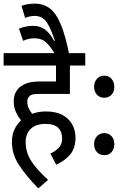

<svg xmlns="http://www.w3.org/2000/svg" viewBox="-20 -916 709 1063"><path d="M259 -66Q285 -77 304.5 -97Q324 -117 324 -149Q324 -187 302 -208.5Q280 -230 231 -230Q179 -230 150.5 -203Q122 -176 122 -129Q122 -97 132.5 -66Q143 -35 170 -0.5Q197 34 246 80L192 127Q124 57 85 -2.5Q46 -62 46 -131Q46 -169 60 -199Q74 -229 97 -250Q81 -268 68.5 -295Q56 -322 56 -355Q56 -403 88 -432Q106 -448 132.5 -456.5Q159 -465 206 -465H290V-553H0V-622H452V-553H367V-396H196Q172 -396 160.5 -393Q149 -390 142 -382Q131 -373 131 -352Q131 -334 138.5 -317.5Q146 -301 158 -286Q194 -299 233 -299Q291 -299 327.5 -278.5Q364 -258 381 -225Q398 -192 398 -154Q398 -96 369 -61Q340 -26 291 -4Z M286 -615Q263 -652 245 -671.5Q227 -691 209 -697.5Q191 -704 169 -704Q138 -704 108 -690L85 -757Q123 -773 164 -773Q237 -773 279 -690L284 -691Q266 -743 250.5 -773Q235 -803 217 -815Q199 -827 175 -828Q158 -828 144.5 -825Q131 -822 119 -817L99 -884Q117 -890 134.5 -893Q152 -896 172 -896Q220 -896 255 -870Q290 -844 316 -782.5Q342 -721 363 -615Z M501 -436Q501 -462 516.5 -479.5Q532 -497 557 -497Q583 -497 598 -479Q613 -461 613 -436Q613 -409 598 -392Q583 -375 557 -375Q532 -375 516.5 -392Q501 -409 501 -436ZM501 -118Q501 -144 516.5 -161.5Q532 -179 557 -179Q583 -179 598 -161.5Q613 -144 613 -118Q613 -91 598 -74Q583 -57 557 -57Q532 -57 516.5 -74Q501 -91 501 -118Z"/></svg>

Font: Noto Sans Devanagari Condensed
Style: Regular
Weight: 400
Width: 3
Designer: Jelle Bosma - Monotype Design Team
Foundry: Monotype Imaging Inc.
Version: Version 2.004; ttfautohint (v1.8.4.7-5d5b)